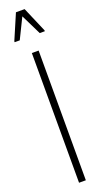

<svg xmlns="http://www.w3.org/2000/svg" viewBox="-180 -932 511 957"><g transform="rotate(-20 76.0 -453.0)"><path d="M58 0V-688H94V0ZM-4 -768V-773L53 -906H99L156 -773V-768H129L76 -876L23 -768Z"/></g></svg>

Font: Saira Ultra Condensed Thin
Style: Regular
Weight: 100
Width: 1
Designer: Hector Gatti with collaboration of the Omnibus-Type team
Foundry: Omnibus-Type
Version: Version 1.001; ttfautohint (v1.8)